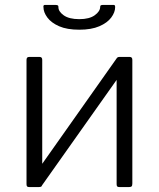

<svg xmlns="http://www.w3.org/2000/svg" viewBox="-20 -762 647 782"><path d="M152 -518V-15Q152 -6 149 -3Q146 0 137 0H101Q93 0 90.5 -2.5Q88 -5 88 -12V-518Q88 -530 98 -530H142Q152 -530 152 -518ZM519 -518V-15Q519 -6 516 -3Q513 0 504 0H468Q460 0 457.5 -2.5Q455 -5 455 -12V-518Q455 -530 465 -530H509Q519 -530 519 -518ZM457 -527 497 -496 149 -4 109 -34ZM303 -641Q253 -641 221 -655Q189 -669 173 -690.5Q157 -712 157 -733Q156 -738 158 -740Q160 -742 163 -742H204Q211 -742 214.5 -740.5Q218 -739 218 -734Q217 -716 239 -700Q261 -684 303 -684ZM303 -641V-684Q344 -684 366 -700Q388 -716 388 -734Q388 -739 391 -740.5Q394 -742 401 -742H443Q446 -742 447.5 -740Q449 -738 449 -733Q449 -712 433 -690.5Q417 -669 384.5 -655Q352 -641 303 -641Z"/></svg>

Font: Libre Franklin Light
Style: Regular
Weight: 300
Designer: Pablo Impallari, Rodrigo Fuenzalida, Nhung Nguyen
Foundry: Impallari Type
Version: Version 3.000